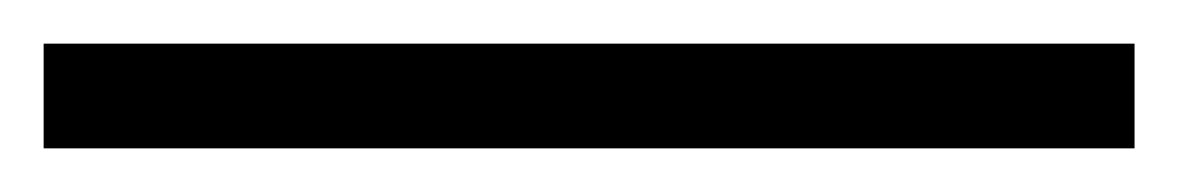

<svg xmlns="http://www.w3.org/2000/svg" viewBox="-20 -20 540 88"><path d="M0 48V0H500V48Z"/></svg>

Font: Montserrat Thin
Style: Regular
Weight: 400
Version: Version 9.000